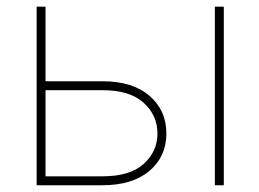

<svg xmlns="http://www.w3.org/2000/svg" viewBox="-20 -548 766 568"><path d="M642.1 0H615.7V-528.3H642.1ZM114.7 -281.2V-26.4H283.2Q364.3 -26.4 405 -63Q445.8 -99.6 445.8 -153.3Q445.8 -207 404.8 -244.1Q363.8 -281.2 283.2 -281.2ZM114.7 -307.6H283.2Q372.1 -307.6 422.1 -264.6Q472.2 -221.7 472.2 -153.3Q472.2 -85 422.1 -42.5Q372.1 0 283.2 0H88.4V-528.3H114.7Z"/></svg>

Font: Roboto-Thin
Style: Regular
Weight: 250
Designer: Google
Version: Version 1.100141; 2013; ttfautohint (v0.94.14-c901) -l 8 -r 